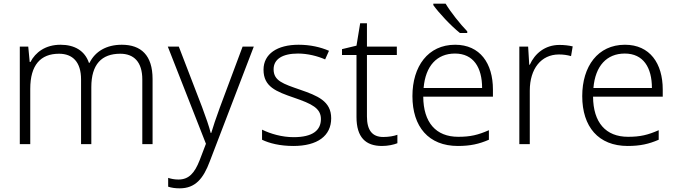

<svg xmlns="http://www.w3.org/2000/svg" viewBox="-20 -786 3690 1047"><path d="M644 -542C561 -542 499 -506 468 -443H465C443 -509 387 -542 310 -542C227 -542 173 -500 146 -448H142L134 -532H88V0H145V-302C145 -431 201 -493 302 -493C376 -493 422 -448 422 -353V0H478V-311C478 -435 534 -493 636 -493C710 -493 756 -448 756 -353V0H812V-355C812 -485 749 -542 644 -542Z M895 -532 1103 -2 1069 87C1041 159 1009 193 953 193C931 193 913 189 897 184V232C915 238 935 241 960 241C1045 241 1089 188 1124 94L1364 -532H1303L1179 -200C1158 -143 1141 -92 1132 -61H1129C1120 -97 1104 -143 1082 -202L955 -532Z M1786 -141C1786 -235 1711 -264 1616 -297C1524 -329 1472 -345 1472 -408C1472 -464 1521 -494 1605 -494C1658 -494 1712 -480 1753 -462L1774 -509C1728 -529 1672 -542 1608 -542C1492 -542 1417 -492 1417 -406C1417 -313 1485 -287 1584 -253C1680 -220 1730 -196 1730 -137C1730 -76 1686 -38 1581 -38C1518 -38 1456 -56 1409 -79V-24C1448 -5 1506 10 1580 10C1711 10 1786 -45 1786 -141Z M2070 -39C2009 -39 1981 -77 1981 -151V-486H2144V-532H1981V-659H1944L1924 -537L1845 -518V-486H1924V-148C1924 -37 1974 10 2063 10C2096 10 2127 3 2147 -5V-51C2128 -44 2100 -39 2070 -39Z M2410 -766H2343V-758C2372 -717 2438 -646 2488 -606H2528V-615C2490 -654 2436 -722 2410 -766ZM2462 -542C2314 -542 2229 -424 2229 -262C2229 -95 2317 10 2477 10C2545 10 2593 -1 2646 -24V-76C2587 -50 2545 -40 2479 -40C2357 -40 2289 -118 2288 -259H2668V-298C2668 -440 2598 -542 2462 -542ZM2461 -494C2562 -494 2609 -418 2609 -306H2290C2300 -427 2363 -494 2461 -494Z M3031 -541C2951 -541 2896 -493 2869 -433H2866L2860 -532H2812V0H2869V-292C2869 -411 2931 -489 3028 -489C3052 -489 3073 -486 3094 -480L3103 -533C3082 -538 3057 -541 3031 -541Z M3388 -542C3240 -542 3155 -424 3155 -262C3155 -95 3243 10 3403 10C3471 10 3519 -1 3572 -24V-76C3513 -50 3471 -40 3405 -40C3283 -40 3215 -118 3214 -259H3594V-298C3594 -440 3524 -542 3388 -542ZM3387 -494C3488 -494 3535 -418 3535 -306H3216C3226 -427 3289 -494 3387 -494Z"/></svg>

Font: Noto Sans Gujarati UI Light
Style: Regular
Weight: 300
Designer: Jelle Bosma - Monotype Design Team, Universal Thirst
Foundry: Monotype Imaging Inc.
Version: Version 2.106